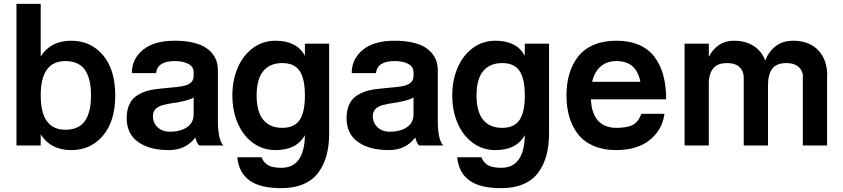

<svg xmlns="http://www.w3.org/2000/svg" viewBox="-20 -750 4345 990"><path d="M189.9 -257.8Q189.9 -81.1 316.9 -81.1Q385.7 -81.1 417.5 -125.5Q449.2 -169.9 449.2 -257.8Q449.2 -345.7 417.5 -390.4Q385.7 -435.1 316.9 -435.1Q189.9 -435.1 189.9 -257.8ZM64.9 0V-730H189.9V-459Q241.2 -540 347.2 -540Q448.2 -540 511.2 -465.3Q574.2 -390.6 574.2 -257.8Q574.2 -125.5 511.2 -50.8Q448.2 23.9 347.2 23.9Q241.2 23.9 189.9 -57.1V0Z M978.5 -377.9Q978.5 -405.8 951.4 -420.4Q924.3 -435.1 881.3 -435.1Q791.5 -435.1 784.7 -373H659.7Q659.7 -445.3 716.6 -492.7Q773.4 -540 881.3 -540Q931.2 -540 970 -531.5Q1008.8 -522.9 1033.4 -508.8Q1058.1 -494.6 1074.2 -474.6Q1090.3 -454.6 1096.9 -433.3Q1103.5 -412.1 1103.5 -388.2V-125Q1103.5 -94.2 1106.7 -70.1Q1109.9 -45.9 1114 -33.4Q1118.2 -21 1122.6 -12.7Q1127 -4.4 1129.9 -2L1133.3 0H1008.3Q996.1 -6.8 987.3 -41Q938 23.9 851.6 23.9Q750.5 23.9 691.9 -18.1Q633.3 -60.1 633.3 -141.1Q633.3 -179.2 645 -207Q656.7 -234.9 676.8 -250.5Q696.8 -266.1 722.7 -275.9Q748.5 -285.6 777.3 -289.6Q806.2 -293.5 834.7 -295.9Q863.3 -298.3 889.2 -301Q915 -303.7 935.1 -309.1Q955.1 -314.5 966.8 -326.7Q978.5 -338.9 978.5 -357.9ZM978.5 -161.1V-247.1Q958 -235.8 927.2 -228.8Q896.5 -221.7 870.6 -218.3Q844.7 -214.8 820.6 -208.5Q796.4 -202.1 782.5 -188.2Q768.6 -174.3 768.6 -150.9Q768.6 -116.7 792.7 -93.8Q816.9 -70.8 856.4 -70.8Q908.7 -70.8 943.6 -93.5Q978.5 -116.2 978.5 -161.1Z M1435.5 -424.8Q1371.6 -424.8 1337.4 -383.3Q1303.2 -341.8 1303.2 -257.8Q1303.2 -173.8 1337.4 -132.3Q1371.6 -90.8 1435.5 -90.8Q1497.6 -90.8 1524.9 -131.1Q1552.2 -171.4 1552.2 -257.8Q1552.2 -344.2 1524.9 -384.5Q1497.6 -424.8 1435.5 -424.8ZM1552.2 -53.2Q1509.8 23.9 1400.4 23.9Q1335.9 23.9 1285.2 -12.7Q1234.4 -49.3 1206.3 -113.5Q1178.2 -177.7 1178.2 -257.8Q1178.2 -337.9 1206.3 -402.1Q1234.4 -466.3 1285.2 -503.2Q1335.9 -540 1400.4 -540Q1509.8 -540 1552.2 -462.9V-524.9H1677.2V-62Q1677.2 0.5 1663.8 50.3Q1650.4 100.1 1622.1 139.2Q1593.8 178.2 1545.2 199.2Q1496.6 220.2 1430.7 220.2Q1320.3 220.2 1265.6 179.7Q1210.9 139.2 1203.6 61H1328.6Q1333 72.3 1338.6 80.1Q1344.2 87.9 1355.2 96.9Q1366.2 106 1385.3 110.6Q1404.3 115.2 1430.7 115.2Q1549.3 115.2 1552.2 -53.2Z M2112.3 -377.9Q2112.3 -405.8 2085.2 -420.4Q2058.1 -435.1 2015.1 -435.1Q1925.3 -435.1 1918.5 -373H1793.5Q1793.5 -445.3 1850.3 -492.7Q1907.2 -540 2015.1 -540Q2064.9 -540 2103.8 -531.5Q2142.6 -522.9 2167.2 -508.8Q2191.9 -494.6 2208 -474.6Q2224.1 -454.6 2230.7 -433.3Q2237.3 -412.1 2237.3 -388.2V-125Q2237.3 -94.2 2240.5 -70.1Q2243.7 -45.9 2247.8 -33.4Q2252 -21 2256.3 -12.7Q2260.7 -4.4 2263.7 -2L2267.1 0H2142.1Q2129.9 -6.8 2121.1 -41Q2071.8 23.9 1985.4 23.9Q1884.3 23.9 1825.7 -18.1Q1767.1 -60.1 1767.1 -141.1Q1767.1 -179.2 1778.8 -207Q1790.5 -234.9 1810.5 -250.5Q1830.6 -266.1 1856.4 -275.9Q1882.3 -285.6 1911.1 -289.6Q1939.9 -293.5 1968.5 -295.9Q1997.1 -298.3 2022.9 -301Q2048.8 -303.7 2068.8 -309.1Q2088.9 -314.5 2100.6 -326.7Q2112.3 -338.9 2112.3 -357.9ZM2112.3 -161.1V-247.1Q2091.8 -235.8 2061 -228.8Q2030.3 -221.7 2004.4 -218.3Q1978.5 -214.8 1954.3 -208.5Q1930.2 -202.1 1916.3 -188.2Q1902.3 -174.3 1902.3 -150.9Q1902.3 -116.7 1926.5 -93.8Q1950.7 -70.8 1990.2 -70.8Q2042.5 -70.8 2077.4 -93.5Q2112.3 -116.2 2112.3 -161.1Z M2569.3 -424.8Q2505.4 -424.8 2471.2 -383.3Q2437 -341.8 2437 -257.8Q2437 -173.8 2471.2 -132.3Q2505.4 -90.8 2569.3 -90.8Q2631.3 -90.8 2658.7 -131.1Q2686 -171.4 2686 -257.8Q2686 -344.2 2658.7 -384.5Q2631.3 -424.8 2569.3 -424.8ZM2686 -53.2Q2643.6 23.9 2534.2 23.9Q2469.7 23.9 2418.9 -12.7Q2368.2 -49.3 2340.1 -113.5Q2312 -177.7 2312 -257.8Q2312 -337.9 2340.1 -402.1Q2368.2 -466.3 2418.9 -503.2Q2469.7 -540 2534.2 -540Q2643.6 -540 2686 -462.9V-524.9H2811V-62Q2811 0.5 2797.6 50.3Q2784.2 100.1 2755.9 139.2Q2727.5 178.2 2679 199.2Q2630.4 220.2 2564.5 220.2Q2454.1 220.2 2399.4 179.7Q2344.7 139.2 2337.4 61H2462.4Q2466.8 72.3 2472.4 80.1Q2478 87.9 2489 96.9Q2500 106 2519 110.6Q2538.1 115.2 2564.5 115.2Q2683.1 115.2 2686 -53.2Z M3158.2 -435.1Q3109.4 -435.1 3077.4 -407.5Q3045.4 -379.9 3033.2 -328.1H3282.2Q3271 -382.3 3240.7 -408.7Q3210.4 -435.1 3158.2 -435.1ZM3158.2 23.9Q3091.8 23.9 3041.7 2.7Q2991.7 -18.6 2961.4 -56.9Q2931.2 -95.2 2916 -145.5Q2900.9 -195.8 2900.9 -257.8Q2900.9 -319.8 2916 -370.1Q2931.2 -420.4 2961.4 -459Q2991.7 -497.6 3041.7 -518.8Q3091.8 -540 3158.2 -540Q3224.6 -540 3274.4 -518.6Q3324.2 -497.1 3354.7 -456.8Q3385.3 -416.5 3400.1 -361.8Q3415 -307.1 3415 -237.8H3026.9Q3030.3 -164.1 3064 -127.4Q3097.7 -90.8 3158.2 -90.8Q3214.4 -90.8 3242.9 -106.2Q3271.5 -121.6 3287.1 -163.1H3406.2Q3402.3 -134.8 3391.6 -108.6Q3380.9 -82.5 3360.6 -58.1Q3340.3 -33.7 3313 -15.6Q3285.6 2.4 3245.8 13.2Q3206.1 23.9 3158.2 23.9Z M3509.8 0V-524.9H3634.8V-457Q3678.7 -540 3763.7 -540Q3823.7 -540 3865.7 -513.2Q3907.7 -486.3 3925.8 -438Q3944.8 -485.8 3980.7 -512.9Q4016.6 -540 4069.8 -540Q4152.3 -540 4199 -491Q4245.6 -441.9 4245.6 -357.9H4244.6V0H4119.6V-357.9H4120.6Q4117.7 -388.7 4095.7 -406.7Q4073.7 -424.8 4034.7 -424.8Q3983.9 -424.8 3961.9 -395.5Q3939.9 -366.2 3939.9 -308.1V0H3814.9V-348.1Q3814.9 -382.8 3793.2 -403.8Q3771.5 -424.8 3729 -424.8Q3683.6 -424.8 3661.1 -401.4Q3638.7 -377.9 3634.8 -332V0Z"/></svg>

Font: Miedinger*
Style: Bold
Weight: 700
Version: Version 001.000